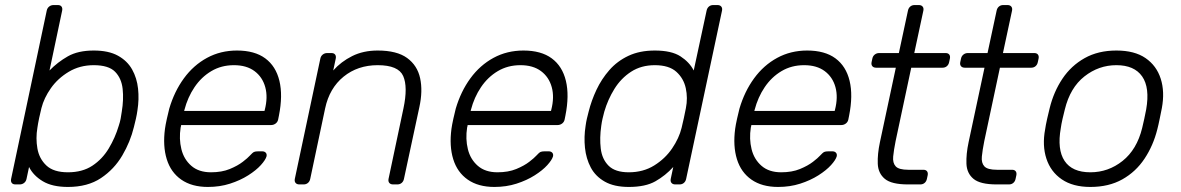

<svg xmlns="http://www.w3.org/2000/svg" viewBox="-20 -730 4674 760"><path d="M249 10Q187 10 149.5 -12.5Q112 -35 95 -69L85 -22Q83 -12 75.5 -6Q68 0 58 0H41Q31 0 26.5 -6Q22 -12 24 -22L165 -688Q167 -698 174.5 -704Q182 -710 192 -710H209Q219 -710 223.5 -704Q228 -698 226 -688L176 -451Q208 -484 248.5 -507Q289 -530 351 -530Q410 -530 447 -509.5Q484 -489 503 -455Q522 -421 526.5 -379Q531 -337 524 -293Q522 -278 518 -260Q514 -242 510 -227Q496 -169 464 -114.5Q432 -60 379.5 -25Q327 10 249 10ZM249 -48Q306 -48 345.5 -74Q385 -100 410.5 -142.5Q436 -185 450 -232Q455 -247 457.5 -260Q460 -273 462 -288Q470 -336 465.5 -378Q461 -420 435.5 -446Q410 -472 351 -472Q296 -472 252.5 -446Q209 -420 181.5 -381Q154 -342 144 -302Q140 -287 135 -263Q130 -239 128 -224Q121 -183 128 -142.5Q135 -102 163.5 -75Q192 -48 249 -48Z M803 10Q739 10 697.5 -19Q656 -48 640 -100Q624 -152 633 -220Q635 -235 640.5 -260Q646 -285 650 -300Q670 -368 708 -420Q746 -472 799.5 -501Q853 -530 918 -530Q988 -530 1030 -499Q1072 -468 1086 -410Q1100 -352 1084 -272L1081 -257Q1079 -247 1071 -241Q1063 -235 1053 -235H697Q697 -235 696.5 -231Q696 -227 695 -225Q688 -180 698 -139.5Q708 -99 737.5 -73.5Q767 -48 815 -48Q858 -48 889.5 -61Q921 -74 941 -89.5Q961 -105 968 -113Q980 -126 985.5 -128.5Q991 -131 1002 -131H1018Q1027 -131 1032 -125.5Q1037 -120 1035 -111Q1031 -97 1012.5 -76.5Q994 -56 962.5 -36Q931 -16 890.5 -3Q850 10 803 10ZM709 -291H1027L1028 -295Q1041 -345 1030 -385Q1019 -425 987.5 -448.5Q956 -472 906 -472Q856 -472 816.5 -448.5Q777 -425 750 -385Q723 -345 710 -295Z M1165 0Q1155 0 1150 -6Q1145 -12 1147 -22L1248 -498Q1250 -508 1257.5 -514Q1265 -520 1275 -520H1292Q1302 -520 1306.5 -514Q1311 -508 1309 -498L1299 -451Q1330 -486 1374 -508Q1418 -530 1475 -530Q1551 -530 1591.5 -500.5Q1632 -471 1643 -420.5Q1654 -370 1640 -306L1579 -22Q1577 -12 1570 -6Q1563 0 1553 0H1536Q1526 0 1521 -6Q1516 -12 1518 -22L1577 -301Q1595 -386 1576 -429Q1557 -472 1475 -472Q1396 -472 1340 -426.5Q1284 -381 1267 -301L1208 -22Q1206 -12 1199 -6Q1192 0 1182 0Z M1937 10Q1873 10 1831.5 -19Q1790 -48 1774 -100Q1758 -152 1767 -220Q1769 -235 1774.5 -260Q1780 -285 1784 -300Q1804 -368 1842 -420Q1880 -472 1933.5 -501Q1987 -530 2052 -530Q2122 -530 2164 -499Q2206 -468 2220 -410Q2234 -352 2218 -272L2215 -257Q2213 -247 2205 -241Q2197 -235 2187 -235H1831Q1831 -235 1830.5 -231Q1830 -227 1829 -225Q1822 -180 1832 -139.5Q1842 -99 1871.5 -73.5Q1901 -48 1949 -48Q1992 -48 2023.5 -61Q2055 -74 2075 -89.5Q2095 -105 2102 -113Q2114 -126 2119.5 -128.5Q2125 -131 2136 -131H2152Q2161 -131 2166 -125.5Q2171 -120 2169 -111Q2165 -97 2146.5 -76.5Q2128 -56 2096.5 -36Q2065 -16 2024.5 -3Q1984 10 1937 10ZM1843 -291H2161L2162 -295Q2175 -345 2164 -385Q2153 -425 2121.5 -448.5Q2090 -472 2040 -472Q1990 -472 1950.5 -448.5Q1911 -425 1884 -385Q1857 -345 1844 -295Z M2469 10Q2411 10 2374 -11Q2337 -32 2318.5 -67Q2300 -102 2295.5 -145Q2291 -188 2298 -232Q2300 -247 2303 -260Q2306 -273 2310 -288Q2321 -332 2341 -374.5Q2361 -417 2392 -452.5Q2423 -488 2467.5 -509Q2512 -530 2572 -530Q2638 -530 2673.5 -507Q2709 -484 2726 -451L2777 -688Q2779 -698 2786 -704Q2793 -710 2803 -710H2820Q2830 -710 2835 -704Q2840 -698 2838 -688L2696 -22Q2694 -12 2687 -6Q2680 0 2670 0H2653Q2643 0 2638 -6Q2633 -12 2635 -22L2645 -69Q2614 -35 2574.5 -12.5Q2535 10 2469 10ZM2469 -48Q2526 -48 2569.5 -75Q2613 -102 2640.5 -142.5Q2668 -183 2678 -224Q2682 -239 2687 -263Q2692 -287 2695 -302Q2703 -342 2694.5 -381Q2686 -420 2657 -446Q2628 -472 2572 -472Q2518 -472 2478 -446Q2438 -420 2412 -378Q2386 -336 2372 -288Q2368 -273 2365 -260Q2362 -247 2360 -232Q2353 -184 2358 -142Q2363 -100 2389 -74Q2415 -48 2469 -48Z M3060 10Q2996 10 2954.5 -19Q2913 -48 2897 -100Q2881 -152 2890 -220Q2892 -235 2897.5 -260Q2903 -285 2907 -300Q2927 -368 2965 -420Q3003 -472 3056.5 -501Q3110 -530 3175 -530Q3245 -530 3287 -499Q3329 -468 3343 -410Q3357 -352 3341 -272L3338 -257Q3336 -247 3328 -241Q3320 -235 3310 -235H2954Q2954 -235 2953.5 -231Q2953 -227 2952 -225Q2945 -180 2955 -139.5Q2965 -99 2994.5 -73.5Q3024 -48 3072 -48Q3115 -48 3146.5 -61Q3178 -74 3198 -89.5Q3218 -105 3225 -113Q3237 -126 3242.5 -128.5Q3248 -131 3259 -131H3275Q3284 -131 3289 -125.5Q3294 -120 3292 -111Q3288 -97 3269.5 -76.5Q3251 -56 3219.5 -36Q3188 -16 3147.5 -3Q3107 10 3060 10ZM2966 -291H3284L3285 -295Q3298 -345 3287 -385Q3276 -425 3244.5 -448.5Q3213 -472 3163 -472Q3113 -472 3073.5 -448.5Q3034 -425 3007 -385Q2980 -345 2967 -295Z M3574 0Q3509 0 3482.5 -22Q3456 -44 3454.5 -82Q3453 -120 3463 -167L3526 -462H3448Q3438 -462 3433 -468Q3428 -474 3430 -484L3433 -498Q3435 -508 3442.5 -514Q3450 -520 3460 -520H3538L3574 -688Q3576 -698 3583 -704Q3590 -710 3600 -710H3617Q3627 -710 3632 -704Q3637 -698 3635 -688L3599 -520H3723Q3733 -520 3737.5 -514Q3742 -508 3740 -498L3737 -484Q3735 -474 3728 -468Q3721 -462 3711 -462H3587L3525 -171Q3518 -136 3515.5 -110.5Q3513 -85 3525.5 -71.5Q3538 -58 3575 -58H3635Q3645 -58 3649.5 -52Q3654 -46 3652 -36L3649 -22Q3647 -12 3640 -6Q3633 0 3623 0Z M3925 0Q3860 0 3833.5 -22Q3807 -44 3805.5 -82Q3804 -120 3814 -167L3877 -462H3799Q3789 -462 3784 -468Q3779 -474 3781 -484L3784 -498Q3786 -508 3793.5 -514Q3801 -520 3811 -520H3889L3925 -688Q3927 -698 3934 -704Q3941 -710 3951 -710H3968Q3978 -710 3983 -704Q3988 -698 3986 -688L3950 -520H4074Q4084 -520 4088.5 -514Q4093 -508 4091 -498L4088 -484Q4086 -474 4079 -468Q4072 -462 4062 -462H3938L3876 -171Q3869 -136 3866.5 -110.5Q3864 -85 3876.5 -71.5Q3889 -58 3926 -58H3986Q3996 -58 4000.5 -52Q4005 -46 4003 -36L4000 -22Q3998 -12 3991 -6Q3984 0 3974 0Z M4296 10Q4227 10 4183 -20Q4139 -50 4122 -102Q4105 -154 4117 -218Q4119 -233 4125 -260Q4131 -287 4135 -302Q4151 -367 4185.5 -418.5Q4220 -470 4273.5 -500Q4327 -530 4399 -530Q4471 -530 4514.5 -500Q4558 -470 4574.5 -418.5Q4591 -367 4579 -302Q4576 -287 4570.5 -260Q4565 -233 4561 -218Q4545 -154 4510.5 -102Q4476 -50 4422.5 -20Q4369 10 4296 10ZM4296 -48Q4367 -48 4423.5 -93Q4480 -138 4501 -223Q4505 -238 4509.5 -260Q4514 -282 4517 -297Q4532 -383 4501 -427.5Q4470 -472 4399 -472Q4329 -472 4272.5 -427.5Q4216 -383 4195 -297Q4191 -282 4186 -260Q4181 -238 4179 -223Q4164 -138 4194 -93Q4224 -48 4296 -48Z"/></svg>

Font: Rubik Light Light
Style: Italic
Weight: 300
Italic angle: -12°
Version: Version 2.104